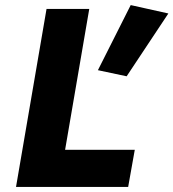

<svg xmlns="http://www.w3.org/2000/svg" viewBox="-20 -735 682 755"><path d="M163 -700 43 0H484L510 -146H236L331 -700ZM494 -715 365 -459 478 -435 642 -682Z"/></svg>

Font: Jost* 700 Bold Italic
Style: Bold Italic
Weight: 700
Italic angle: -10°
Version: Version 3.200; ttfautohint (v0.97) -l 8 -r 50 -G 200 -x 14 -